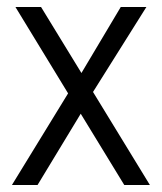

<svg xmlns="http://www.w3.org/2000/svg" viewBox="-20 -527 461 547"><path d="M334 0 210 -203 87 0H14L174 -261L24 -507H97L212 -319L324 -507H397L245 -265L407 0Z"/></svg>

Font: D-DIN
Style: Regular
Weight: 400
Designer: Charles Nix
Foundry: Datto Inc.
Version: Version 1.00